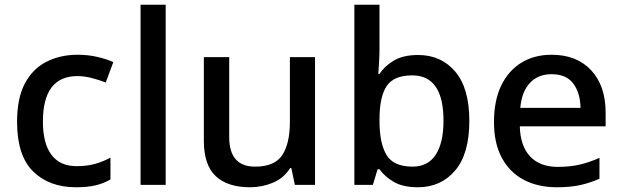

<svg xmlns="http://www.w3.org/2000/svg" viewBox="-20 -780 2624 810"><path d="M300 10Q188 10 120 -56.5Q52 -123 52 -266Q52 -366 85 -428Q118 -490 176 -519.5Q234 -549 308 -549Q353 -549 392.5 -539.5Q432 -530 458 -518L426 -432Q398 -443 366.5 -451Q335 -459 307 -459Q161 -459 161 -267Q161 -175 197 -127Q233 -79 303 -79Q348 -79 382.5 -89Q417 -99 446 -115V-23Q417 -6 383 2Q349 10 300 10Z M679 0H573V-760H679Z M1309 -539V0H1224L1209 -71H1204Q1178 -29 1132 -9.5Q1086 10 1035 10Q940 10 890 -37Q840 -84 840 -186V-539H947V-202Q947 -77 1056 -77Q1139 -77 1171 -126Q1203 -175 1203 -266V-539Z M1581 -577Q1581 -544 1579 -514Q1577 -484 1576 -468H1581Q1603 -502 1642.5 -525Q1682 -548 1744 -548Q1841 -548 1900.5 -478Q1960 -408 1960 -270Q1960 -131 1900 -60.5Q1840 10 1743 10Q1680 10 1641.5 -12.5Q1603 -35 1581 -66H1573L1553 0H1475V-760H1581ZM1719 -462Q1641 -462 1611 -416.5Q1581 -371 1581 -277V-269Q1581 -176 1610.5 -126.5Q1640 -77 1721 -77Q1785 -77 1818 -127Q1851 -177 1851 -271Q1851 -462 1719 -462Z M2307 -549Q2413 -549 2474 -483.5Q2535 -418 2535 -305V-247H2173Q2175 -164 2216.5 -120Q2258 -76 2333 -76Q2385 -76 2425.5 -85.5Q2466 -95 2509 -114V-26Q2468 -8 2427 1Q2386 10 2329 10Q2250 10 2190.5 -21Q2131 -52 2097.5 -113.5Q2064 -175 2064 -265Q2064 -356 2094.5 -419Q2125 -482 2179.5 -515.5Q2234 -549 2307 -549ZM2307 -467Q2250 -467 2215.5 -430Q2181 -393 2175 -325H2429Q2428 -388 2398.5 -427.5Q2369 -467 2307 -467Z"/></svg>

Font: Noto Sans Sinhala Medium
Style: Regular
Weight: 500
Designer: Jelle Bosma - Monotype Design Team
Foundry: Monotype Imaging Inc.
Version: Version 2.006; ttfautohint (v1.8.4.7-5d5b)